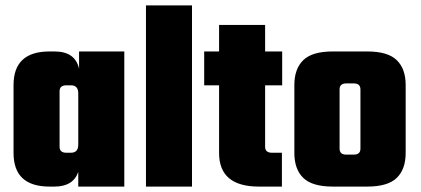

<svg xmlns="http://www.w3.org/2000/svg" viewBox="-20 -689 1553 709"><path d="M272 -499H439V0H269V-54Q250 0 181 0H163Q30 0 30 -124V-375Q30 -499 163 -499H181Q258 -499 272 -435ZM225 -125H242Q269 -125 269 -155V-344Q269 -374 242 -374H225Q200 -374 200 -352V-147Q200 -125 225 -125Z M689 0H519V-669H689Z M1022 -374H959V-147Q959 -125 984 -125H1021V0H936Q789 0 789 -124V-374H734V-499H789V-597H959V-499H1022Z M1209 -499H1336Q1412 -499 1445 -467Q1478 -435 1478 -375V-124Q1478 -64 1445 -32Q1412 0 1336 0H1209Q1133 0 1100 -32Q1067 -64 1067 -124V-375Q1067 -435 1100 -467Q1133 -499 1209 -499ZM1311 -140V-359Q1311 -381 1286 -381H1259Q1234 -381 1234 -359V-140Q1234 -118 1259 -118H1286Q1311 -118 1311 -140Z"/></svg>

Font: Teko
Style: Bold
Weight: 700
Designer: Manushi Parikh, Jonny Pinhorn
Foundry: Indian Type Foundry
Version: Version 1.106;PS 1.0;hotconv 1.0.78;makeotf.lib2.5.61930; tt